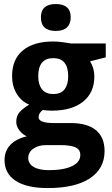

<svg xmlns="http://www.w3.org/2000/svg" viewBox="-20 -726 565 969"><path d="M513.7 -506.8V-436.5L434.6 -416.5Q456.1 -382.3 456.1 -340.3Q456.1 -258.3 399.2 -212.9Q342.3 -167.5 241.2 -167.5L216.3 -168.5L195.8 -170.9Q174.8 -154.8 174.8 -134.8Q174.8 -105 251 -105H336.9Q420.4 -105 464.1 -69.1Q507.8 -33.2 507.8 36.1Q507.8 125 433.6 174.1Q359.4 223.1 220.7 223.1Q114.7 223.1 58.8 186.3Q2.9 149.4 2.9 82.5Q2.9 36.6 31.5 5.9Q60.1 -24.9 115.2 -38.1Q93.8 -47.4 77.9 -67.9Q62 -88.4 62 -111.3Q62 -140.6 78.9 -159.9Q95.7 -179.2 127.4 -197.8Q87.4 -214.8 64.2 -252.9Q41 -291 41 -342.8Q41 -425.8 95 -471.2Q148.9 -516.6 249 -516.6Q270.5 -516.6 299.6 -512.7Q328.6 -508.8 336.9 -506.8ZM122.6 71.8Q122.6 100.1 149.9 116.5Q177.2 132.8 226.6 132.8Q301.3 132.8 343.3 112.5Q385.3 92.3 385.3 56.6Q385.3 28.3 360.4 17.3Q335.4 6.3 283.2 6.3H211.9Q173.8 6.3 148.2 24.2Q122.6 42 122.6 71.8ZM172.9 -340.8Q172.9 -299.8 191.7 -275.6Q210.4 -251.5 249 -251.5Q288.1 -251.5 306.2 -275.6Q324.2 -299.8 324.2 -340.8Q324.2 -432.6 249 -432.6Q172.9 -432.6 172.9 -340.8ZM186.5 -638.2Q186.5 -705.6 261.7 -705.6Q336.9 -705.6 336.9 -638.2Q336.9 -606 318.1 -587.9Q299.3 -569.8 261.7 -569.8Q186.5 -569.8 186.5 -638.2Z"/></svg>

Font: Bpm'online Open Sans
Style: Bold
Weight: 700
Foundry: Ascender Corporation
Version: Version 1.10